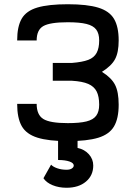

<svg xmlns="http://www.w3.org/2000/svg" viewBox="-20 -652 640 906"><path d="M300 14Q209 14 156.5 -2.5Q104 -19 82.5 -57Q61 -95 61 -162H153Q153 -110 184.5 -90.5Q216 -71 300 -71Q356 -71 388 -79Q420 -87 434 -106Q448 -125 448 -158Q448 -197 436 -220.5Q424 -244 396.5 -256Q369 -268 319 -271H229V-355H319Q369 -359 396.5 -369.5Q424 -380 436 -402.5Q448 -425 448 -461Q448 -494 434 -512.5Q420 -531 388 -539Q356 -547 300 -547Q216 -547 184.5 -529Q153 -511 153 -461H61Q61 -527 82.5 -564Q104 -601 156.5 -616.5Q209 -632 300 -632Q391 -632 443.5 -616Q496 -600 518 -563Q540 -526 540 -461Q540 -405 523 -373Q506 -341 461 -313Q506 -285 523 -251.5Q540 -218 540 -158Q540 -93 518 -55.5Q496 -18 443.5 -2Q391 14 300 14ZM294 234Q258 234 228.5 222Q199 210 185 189L221 125Q230 135 250 142Q270 149 294 149Q310 149 319 143Q328 137 328 129Q328 117 307.5 110Q287 103 254 103V-5H346V46Q379 53 399.5 76Q420 99 420 129Q420 176 385.5 205Q351 234 294 234Z"/></svg>

Font: Victor Mono SemiBold
Style: Regular
Weight: 600
Monospace: yes
Designer: Rune Bjørnerås
Version: Version 1.561;gftools[0.9.30]